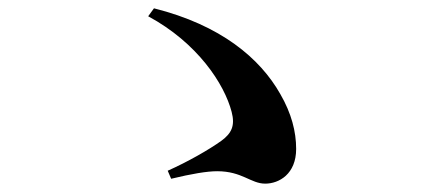

<svg xmlns="http://www.w3.org/2000/svg" viewBox="-20 -589 1040 464"><path d="M620.9 -145.2C654.6 -145.2 695.7 -168.7 695.7 -229.1C695.7 -271.1 684.3 -315.2 657.4 -361.7C608.5 -448.2 513.4 -528.5 352.1 -568.9L338.1 -549.7C457.2 -485.4 522.2 -386.2 539.8 -318.6C548.6 -285.2 539.6 -266.8 514.9 -248.7C485.3 -227.4 433.7 -197.9 385.3 -176.4L393.6 -157C443.7 -169 480.1 -175.2 504.8 -175.2C565.3 -175.2 586 -145.2 620.9 -145.2Z"/></svg>

Font: Source Han Serif CN VF
Style: Regular
Weight: 250
Designer: Ryoko NISHIZUKA 西塚涼子 (kana & ideographs); Frank Grießhammer (Latin, Greek & Cyrillic); Wenlong ZHANG 张文龙 (bopomofo); San
Foundry: Adobe
Version: Version 2.002;hotconv 1.1.0;makeotfexe 2.6.0